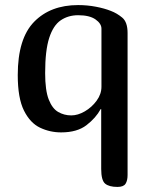

<svg xmlns="http://www.w3.org/2000/svg" viewBox="-20 -522 603 757"><path d="M483 168Q483 190 475 202.5Q467 215 443 215Q410 215 394.5 202Q379 189 379 144V-92H377Q358 -57 321 -28.5Q284 0 221 0Q177 0 138 -18.5Q99 -37 74.5 -86Q50 -135 50 -226Q50 -370 114.5 -436Q179 -502 288 -502Q324 -502 358 -495.5Q392 -489 417 -479Q441 -470 462 -452.5Q483 -435 483 -392ZM380 -409Q380 -429 356.5 -445.5Q333 -462 288 -462Q249 -462 219.5 -442Q190 -422 174 -372.5Q158 -323 158 -234Q158 -166 172 -130Q186 -94 209.5 -80.5Q233 -67 261 -67Q287 -67 314.5 -83Q342 -99 361 -125Q380 -151 380 -180Z"/></svg>

Font: Marmelad
Style: Regular
Weight: 400
Designer: Manvel Shmavonyan
Foundry: Cyreal
Version: Version 1.110; ttfautohint (v1.8.4.7-5d5b)